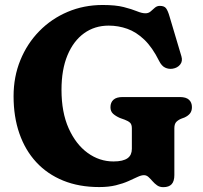

<svg xmlns="http://www.w3.org/2000/svg" viewBox="-20 -739 824 778"><path d="M686.5 -29.7Q686.5 -4.6 675.5 7.4Q664.5 19.4 641.7 19.4Q627 19.4 616.5 12Q606.1 4.6 597.9 -4.9Q589.7 -14.4 581.6 -21.8Q573.5 -29.2 563.2 -29.2Q552.6 -29.2 537.2 -22Q521.8 -14.8 500.3 -5.1Q478.7 4.6 449.5 11.8Q420.3 19 382.1 19Q300.3 19 236 -7.2Q171.6 -33.4 126.8 -82Q81.9 -130.6 58.5 -198.3Q35 -265.9 35 -349.2Q35 -428 62.5 -495.2Q89.9 -562.5 139.2 -612.8Q188.4 -663.1 254.1 -690.9Q319.8 -718.8 396.2 -718.8Q448.4 -718.8 481.3 -710.4Q514.2 -702 534.7 -693.5Q555.1 -685.1 569.3 -685.1Q581.7 -685.1 590.3 -692.6Q599 -700.2 607.5 -707.7Q616.1 -715.2 627.7 -715.2Q645.6 -715.2 652.9 -705.4Q660.3 -695.6 666.9 -672.6L715.2 -510.5Q720.9 -491 710 -477.4Q699.2 -463.8 679.4 -460.6Q663.2 -458.2 649 -465Q634.9 -471.7 624.8 -491.9Q597.6 -546.7 564.9 -578.1Q532.2 -609.4 495.8 -622.3Q459.5 -635.2 420.5 -635.2Q363.6 -635.2 320.5 -604.1Q277.5 -573 253.3 -514.8Q229.2 -456.6 229.2 -374.9Q229.2 -283.8 258.2 -219Q287.2 -154.3 335 -119.5Q382.9 -84.8 439.6 -84.8Q459.6 -84.8 473.9 -88.2Q488.1 -91.6 497 -98Q505.9 -104.4 510.1 -114Q514.3 -123.6 514.3 -135.7V-219.2Q514.3 -234.7 507 -241.7Q499.6 -248.6 485.3 -254L465.8 -261Q448.8 -268.5 438.2 -278.1Q427.6 -287.8 427.6 -304.6Q427.6 -323.8 439.7 -334.8Q451.8 -345.8 477 -345.8H708.3Q734 -345.8 745.8 -334.8Q757.7 -323.8 757.7 -305Q757.7 -289.4 750.1 -279.6Q742.5 -269.8 727.9 -263L715.5 -258.4Q703.2 -253.7 694.8 -245.4Q686.5 -237.1 686.5 -219.2Z"/></svg>

Font: Fraunces SuperSoft
Style: Regular
Weight: 900
Version: Version 1.000;[b76b70a41]